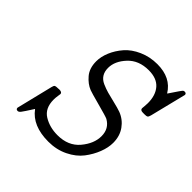

<svg xmlns="http://www.w3.org/2000/svg" viewBox="-180 -855 1027 1027"><g transform="rotate(45 333.0 -342.0)"><path d="M81.1 -1Q81.1 -3.9 131.8 -208Q134.8 -221.2 139.9 -224.1Q145 -227.1 155.8 -227.1H159.2Q161.1 -227.1 164.6 -227.5Q168 -228 169.9 -228Q191.9 -228 191.9 -214.8Q191.9 -212.9 189.5 -198Q187 -183.1 187 -168Q187 -103 231.9 -75.4Q276.9 -47.9 335.9 -47.9Q417 -47.9 461.9 -101.3Q506.8 -154.8 506.8 -210.9Q506.8 -268.1 459 -294.9Q446.8 -300.8 375.5 -319.8Q304.2 -338.9 291 -344.2Q257.8 -357.4 230.5 -389.6Q203.1 -421.9 203.1 -474.1Q203.1 -509.3 219 -547.1Q234.9 -585 263.9 -618.4Q293 -651.9 341.1 -673.3Q389.2 -694.8 445.8 -694.8Q547.9 -694.8 592.8 -621.1H594.2Q639.2 -689 644 -691.9Q650.9 -695.8 658.4 -693.4Q666 -690.9 666 -682.1Q666 -680.2 615.2 -477.1Q611.3 -462.9 606.7 -459.5Q602.1 -456.1 588.9 -456.1H574.2Q554.2 -456.1 554.2 -470.2Q554.2 -473.1 555.7 -486.6Q557.1 -500 557.1 -511.2Q557.1 -570.3 527.1 -604.7Q497.1 -639.2 436 -639.2Q360.8 -639.2 316.9 -592Q272.9 -544.9 272.9 -494.1Q272.9 -466.3 284.9 -447.3Q296.9 -428.2 320.6 -417.7Q344.2 -407.2 367.7 -400.6Q391.1 -394 425.5 -386Q460 -377.9 481.9 -370.1Q523.9 -354 550 -317.4Q576.2 -280.8 576.2 -230Q576.2 -193.8 560.5 -153.3Q544.9 -112.8 516.4 -75.4Q487.8 -38.1 437.5 -13.4Q387.2 11.2 326.2 11.2Q206.1 11.2 152.8 -62H151.9Q119.6 -11.2 110.8 0Q102.1 11.2 94.2 11.2Q81.1 11.2 81.1 -1Z"/></g></svg>

Font: CMU Concrete
Style: Italic
Weight: 500
Italic angle: -14.04°
Version: Version 0.7.0